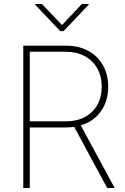

<svg xmlns="http://www.w3.org/2000/svg" viewBox="-20 -934 621 954"><path d="M95.7 -707H308.6Q371.1 -707 418.5 -681.4Q465.8 -655.8 491.7 -609.6Q517.6 -563.5 517.6 -502.9Q517.6 -431.6 481.2 -380.9Q444.8 -330.1 381.3 -311L549.8 0H512.7L348.6 -303.7Q329.1 -300.8 308.6 -300.8H127.9V0H95.7ZM307.6 -331.1Q360.8 -331.1 401.1 -352.3Q441.4 -373.5 463.4 -412.6Q485.4 -451.7 485.4 -502.9Q485.4 -554.7 463.4 -594Q441.4 -633.3 401.1 -655Q360.8 -676.8 307.6 -676.8H127.9V-331.1ZM288.1 -809.6 386.7 -914.1H420.9V-911.1L295.9 -779.3H279.3L154.3 -911.1V-914.1H188.5Z"/></svg>

Font: Pretendard GOV Thin
Style: Regular
Weight: 100
Designer: Base glyphs from Inter by Rasmus Andersson; Hangeul glyphs from Noto Sans CJK(Source Han Sans) by Jang Soo-young and Kan
Foundry: Kil Hyung-jin
Version: Version 1.309